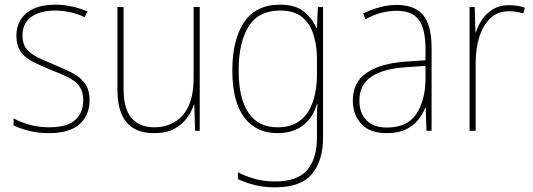

<svg xmlns="http://www.w3.org/2000/svg" viewBox="-20 -558 2273 819"><path d="M362 -130Q362 -66 319 -28Q276 10 189 10Q141 10 101.5 -0.5Q62 -11 38 -23V-53Q71 -35 109.5 -25Q148 -15 189 -15Q266 -15 300.5 -46Q335 -77 335 -131Q335 -168 317.5 -191Q300 -214 269 -229Q238 -244 199 -259Q158 -276 124 -292.5Q90 -309 70 -335.5Q50 -362 50 -407Q50 -466 93 -502Q136 -538 215 -538Q255 -538 290.5 -529.5Q326 -521 353 -509L341 -484Q318 -497 283.5 -505Q249 -513 215 -513Q151 -513 113.5 -486Q76 -459 76 -407Q76 -370 93.5 -349Q111 -328 140.5 -313.5Q170 -299 207 -284Q247 -267 282.5 -250Q318 -233 340 -205.5Q362 -178 362 -130Z M832 -528V0H812L809 -111H807Q797 -81 776.5 -53.5Q756 -26 722 -8Q688 10 637 10Q481 10 481 -174V-528H507V-179Q507 -94 541 -54.5Q575 -15 638 -15Q713 -15 759.5 -66.5Q806 -118 806 -227V-528Z M1175 -538Q1241 -538 1276.5 -508.5Q1312 -479 1330 -438H1332L1336 -528H1358V29Q1358 127 1311 184Q1264 241 1154 241Q1104 241 1065.5 231Q1027 221 995 206V177Q1028 194 1067 205Q1106 216 1154 216Q1249 216 1290.5 167Q1332 118 1332 29V-15Q1332 -42 1332 -63.5Q1332 -85 1334 -115H1332Q1316 -57 1273 -23.5Q1230 10 1163 10Q1073 10 1022 -57Q971 -124 971 -258Q971 -388 1021 -463Q1071 -538 1175 -538ZM1175 -513Q1082 -513 1040 -444.5Q998 -376 998 -258Q998 -137 1040.5 -76Q1083 -15 1163 -15Q1214 -15 1246.5 -34.5Q1279 -54 1297.5 -86.5Q1316 -119 1324 -158.5Q1332 -198 1332 -237V-307Q1332 -364 1317 -411Q1302 -458 1268 -485.5Q1234 -513 1175 -513Z M1673 -537Q1748 -537 1784.5 -494Q1821 -451 1821 -353V0H1799L1796 -99H1794Q1783 -71 1763 -46Q1743 -21 1710.5 -5.5Q1678 10 1630 10Q1557 10 1521 -29.5Q1485 -69 1485 -129Q1485 -208 1544 -247.5Q1603 -287 1707 -295L1795 -301V-347Q1795 -437 1765.5 -474.5Q1736 -512 1673 -512Q1641 -512 1608.5 -504Q1576 -496 1539 -476L1529 -501Q1563 -517 1599.5 -527Q1636 -537 1673 -537ZM1708 -271Q1616 -265 1564.5 -231Q1513 -197 1513 -129Q1513 -75 1543.5 -44.5Q1574 -14 1630 -14Q1717 -14 1755.5 -71.5Q1794 -129 1795 -220V-277Z M2151 -536Q2189 -536 2219 -525L2212 -501Q2198 -505 2183.5 -507.5Q2169 -510 2151 -510Q2103 -510 2071.5 -480Q2040 -450 2024.5 -400Q2009 -350 2009 -290V0H1983V-528H2005L2008 -420H2010Q2019 -449 2037 -475.5Q2055 -502 2083.5 -519Q2112 -536 2151 -536Z"/></svg>

Font: Noto Sans Kannada SemiCondensed Thin
Style: Regular
Weight: 100
Width: 4
Designer: Jelle Bosma - Monotype Design Team
Foundry: Monotype Imaging Inc.
Version: Version 2.005; ttfautohint (v1.8.4.7-5d5b)